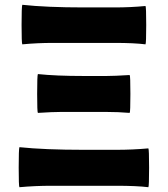

<svg xmlns="http://www.w3.org/2000/svg" viewBox="-20 -775 699 801"><path d="M61 6Q58 2 58 -75.5Q58 -153 61 -161Q166 -150 330 -150H465Q533 -150 599 -156Q602 -152 602 -75Q602 2 599 6Q550 0 465 0H330H195Q127 0 61 6ZM138 -304Q135 -307 135 -383.5Q135 -460 138 -466Q213 -458 329 -458H425Q457 -458 521 -462Q524 -459 524 -383Q524 -307 521 -304Q473 -308 425 -308H329H233Q200 -308 138 -304ZM73 -590Q70 -595 70 -671Q70 -747 73 -755Q174 -744 330 -744H459Q524 -744 587 -750Q590 -746 590 -670.5Q590 -595 587 -590Q539 -596 459 -596H330H201Q136 -596 73 -590Z"/></svg>

Font: GenSekiGothic TW H
Style: Regular
Weight: 900
Version: Version 1.501;PS 1;hotconv 16.6.51;makeotf.lib2.5.65220